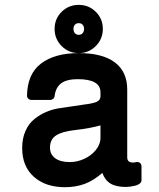

<svg xmlns="http://www.w3.org/2000/svg" viewBox="-20 -758 658 795"><path d="M249 17.1Q168.5 17.1 120.1 -26.1Q71.8 -69.3 71.8 -145Q71.8 -185.1 85.7 -216.1Q99.6 -247.1 122.8 -265.4Q146 -283.7 169.9 -293.9Q193.8 -304.2 220.2 -309.1Q227.5 -310.1 242.4 -312.3Q257.3 -314.5 281.7 -318.1Q306.2 -321.8 329.1 -325.2Q366.7 -329.6 381.3 -336.9Q396 -344.2 396 -358.9V-376Q396 -430.2 301.8 -430.2Q256.3 -430.2 233.4 -413.1Q210.4 -396 206.1 -359.9Q205.6 -353.5 200.2 -348.9Q194.8 -344.2 188 -344.2H109.9Q102.5 -344.2 97.2 -349.4Q91.8 -354.5 91.8 -361.8Q93.3 -452.1 150.1 -495.1Q207 -538.1 306.2 -538.1Q404.8 -538.1 455.8 -499.5Q506.8 -460.9 506.8 -387.2V-106Q506.8 -85 530.8 -85Q538.1 -85 543.9 -86.9Q553.2 -88.4 559.6 -83.3Q565.9 -78.1 565.9 -68.8V-11.2Q565.9 -3.4 558.3 2.4Q550.8 8.3 539.3 11Q527.8 13.7 518.3 14.9Q508.8 16.1 501 16.1Q460.9 16.1 437.7 2.2Q414.6 -11.7 403.8 -42Q367.2 -10.3 330.6 3.4Q293.9 17.1 249 17.1ZM306.2 -538.1Q264.2 -538.1 235.1 -567.4Q206.1 -596.7 206.1 -638.2Q206.1 -680.2 235.1 -709Q264.2 -737.8 306.2 -737.8Q347.7 -737.8 376.7 -709Q405.8 -680.2 405.8 -638.2Q405.8 -596.7 376.7 -567.4Q347.7 -538.1 306.2 -538.1ZM187 -147Q187 -118.7 208.5 -102.8Q230 -86.9 269 -86.9Q298.8 -86.9 327.9 -99.9Q356.9 -112.8 376.5 -136.5Q396 -160.2 396 -188V-238.8Q355.5 -227.1 289.1 -219.2Q238.3 -213.9 212.6 -197.5Q187 -181.2 187 -147ZM284.2 -638.2Q284.2 -627.9 290 -620.8Q295.9 -613.8 306.2 -613.8Q316.4 -613.8 322.3 -620.8Q328.1 -627.9 328.1 -638.2Q328.1 -648.9 322.3 -655.5Q316.4 -662.1 306.2 -662.1Q295.9 -662.1 290 -655.5Q284.2 -648.9 284.2 -638.2Z"/></svg>

Font: Fragment Mono
Style: Bold
Weight: 700
Designer: Wei Huang based on Nimbus Sans by URW Studio, based on Helvetica by Max Miedinger.
Foundry: Wei Huang
Version: Version 1.011